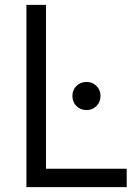

<svg xmlns="http://www.w3.org/2000/svg" viewBox="-20 -765 571 785"><path d="M276 -373Q276 -397 292.5 -413.5Q309 -430 334 -430Q358 -430 374.5 -413.5Q391 -397 391 -373Q391 -348 374.5 -331.5Q358 -315 334 -315Q309 -315 292.5 -331.5Q276 -348 276 -373ZM88 0V-745H168V-75H498V0Z"/></svg>

Font: Kosmopol Plus Jakarta Sans
Style: Regular
Weight: 400
Designer: Gumpita Rahayu
Foundry: Tokotype
Version: Version 2.006